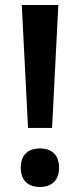

<svg xmlns="http://www.w3.org/2000/svg" viewBox="-20 -734 320 767"><path d="M188 -223 213 -714H67L92 -223ZM63 -64C63 -9 97 13 140 13C181 13 216 -9 216 -64C216 -120 181 -141 140 -141C97 -141 63 -120 63 -64Z"/></svg>

Font: Noto Sans Tai Tham SemiBold
Style: Regular
Weight: 600
Designer: Monotype Design Team 2013. Revised by David WIlliams 2020
Foundry: Monotype Imaging Inc.
Version: Version 2.002